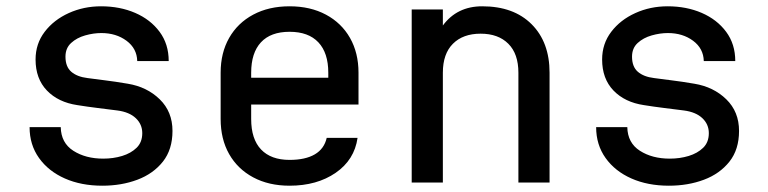

<svg xmlns="http://www.w3.org/2000/svg" viewBox="-20 -580 2440 610"><path d="M305 10Q238 10 186 -13Q134 -36 104 -78Q74 -120 74 -176H173Q174 -126 213 -101Q252 -76 308 -76Q340 -76 368 -84.5Q396 -93 414 -110.5Q432 -128 432 -157Q432 -185 411.5 -204.5Q391 -224 353 -229Q322 -233 289.5 -237Q257 -241 226 -246Q165 -255 129 -292.5Q93 -330 93 -391Q93 -441 122 -479Q151 -517 198.5 -538.5Q246 -560 301 -560Q361 -560 409.5 -539Q458 -518 487 -479Q516 -440 516 -386H416Q415 -426 382 -450.5Q349 -475 302 -475Q277 -475 250.5 -467.5Q224 -460 206 -443.5Q188 -427 188 -400Q188 -368 206.5 -352Q225 -336 258 -332Q279 -329 312 -325Q345 -321 386 -314Q447 -304 487.5 -264.5Q528 -225 528 -164Q528 -105 497.5 -66.5Q467 -28 416.5 -9Q366 10 305 10Z M900 10Q834 10 784.5 -16.5Q735 -43 708 -90.5Q681 -138 681 -202V-349Q681 -412 708 -459.5Q735 -507 784.5 -533.5Q834 -560 900 -560Q966 -560 1015.5 -533.5Q1065 -507 1092 -459.5Q1119 -412 1119 -349V-248H778V-202Q778 -138 809.5 -105Q841 -72 900 -72Q950 -72 980 -89.5Q1010 -107 1018 -142H1116Q1106 -72 1046.5 -31Q987 10 900 10ZM778 -333H1023V-349Q1023 -412 991.5 -445.5Q960 -479 900 -479Q840 -479 809 -445.5Q778 -412 778 -349Z M1288 0V-550H1387V-499Q1432 -560 1512 -560Q1612 -560 1669 -503Q1726 -446 1726 -349V0H1627V-349Q1627 -409 1595 -441Q1563 -473 1507 -473Q1451 -473 1419 -441Q1387 -409 1387 -349V0Z M2105 10Q2038 10 1986 -13Q1934 -36 1904 -78Q1874 -120 1874 -176H1973Q1974 -126 2013 -101Q2052 -76 2108 -76Q2140 -76 2168 -84.5Q2196 -93 2214 -110.5Q2232 -128 2232 -157Q2232 -185 2211.5 -204.5Q2191 -224 2153 -229Q2122 -233 2089.5 -237Q2057 -241 2026 -246Q1965 -255 1929 -292.5Q1893 -330 1893 -391Q1893 -441 1922 -479Q1951 -517 1998.5 -538.5Q2046 -560 2101 -560Q2161 -560 2209.5 -539Q2258 -518 2287 -479Q2316 -440 2316 -386H2216Q2215 -426 2182 -450.5Q2149 -475 2102 -475Q2077 -475 2050.5 -467.5Q2024 -460 2006 -443.5Q1988 -427 1988 -400Q1988 -368 2006.5 -352Q2025 -336 2058 -332Q2079 -329 2112 -325Q2145 -321 2186 -314Q2247 -304 2287.5 -264.5Q2328 -225 2328 -164Q2328 -105 2297.5 -66.5Q2267 -28 2216.5 -9Q2166 10 2105 10Z"/></svg>

Font: Tiny Medium
Style: Regular
Weight: 500
Monospace: yes
Designer: Philipp Nurullin, Konstantin Bulenkov
Foundry: JetBrains
Version: Version 2.251; ttfautohint (v1.8.4.7-5d5b)